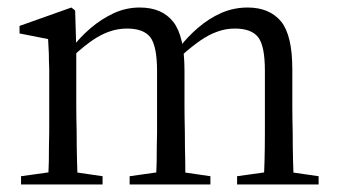

<svg xmlns="http://www.w3.org/2000/svg" viewBox="-20 -491 896 511"><path d="M36 0H253V-22L157 -36H136L36 -22ZM107 0H187Q186 -23 185 -61Q184 -99 184 -140Q183 -180 183 -211V-357V-361L180 -463L170 -471L32 -422V-402L108 -387Q109 -367 110 -348Q110 -329 111 -308Q111 -286 111 -258V-211Q111 -180 111 -140Q110 -99 110 -61Q109 -23 107 0ZM325 0H540V-22L444 -36H424L325 -22ZM394 0H474Q473 -23 473 -61Q472 -98 472 -139Q471 -179 471 -211V-304Q471 -395 441 -433Q411 -471 352 -471Q316 -471 283 -456Q249 -440 221 -416Q192 -391 171 -363H165L176 -343Q202 -367 225 -383Q248 -399 271 -407Q294 -415 318 -415Q362 -415 380 -392Q398 -368 398 -302V-211Q398 -179 398 -139Q397 -98 397 -61Q396 -23 394 0ZM611 0H828V-22L731 -36H711L611 -22ZM681 0H762Q761 -23 760 -61Q759 -98 759 -139Q758 -179 758 -211V-307Q758 -397 728 -434Q697 -471 639 -471Q603 -471 570 -457Q536 -442 507 -417Q478 -392 456 -363H451L463 -343Q490 -367 513 -383Q536 -399 559 -407Q581 -415 605 -415Q649 -415 667 -392Q685 -369 685 -303V-211V-139Q685 -98 684 -61Q683 -23 681 0Z"/></svg>

Font: Source Serif 4 48pt
Style: Regular
Weight: 400
Designer: Frank Grie√ühammer
Foundry: Adobe Systems Incorporated
Version: Version 4.004;hotconv 1.0.116;makeotfexe 2.5.65601